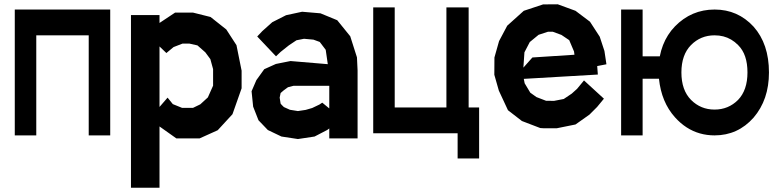

<svg xmlns="http://www.w3.org/2000/svg" viewBox="-20 -645 3625 894"><path d="M48.8 -600.6H493.2V-14.6H393.1V-480.5H148.9V-14.6H48.8Z M1033.7 -507.8 1081.1 -434.6 1105 -315.9V-233.9L1062.5 -113.3L993.7 -38.6L909.2 -0.5H801.3L722.7 -56.2V229H589.8V-574.7H722.7V-538.1L795.4 -586.4H878.4L960.4 -565.9ZM947.8 -191.4 972.2 -246.1V-323.2L959.5 -369.6L936 -401.4L899.4 -433.6L862.3 -441.9H829.6L788.1 -425.8L756.3 -399.4L754.9 -397.9L722.7 -428.7V-147L760.3 -190.4L784.7 -160.2L828.1 -142.6H878.4L912.6 -159.2Z M1610.8 -476.1 1642.1 -377.9 1645 -316.9V-0.5H1513.2V-46.9L1503.9 -40L1444.8 -9.3L1367.2 2.4L1290.5 -9.3L1227.1 -39.6L1183.6 -85L1158.7 -148.4L1151.4 -220.2L1173.8 -272L1210.4 -322.8L1264.6 -347.2L1332.5 -360.8L1506.3 -346.2L1496.6 -413.1L1468.8 -449.7L1439.5 -460.4L1395.5 -464.4L1360.4 -457.5L1324.7 -433.6L1286.6 -403.3L1265.1 -382.8L1177.7 -475.1L1201.2 -500L1247.6 -541.5L1312 -574.2L1386.7 -590.3L1472.2 -583L1550.3 -550.8ZM1467.3 -158.2 1480.5 -167 1513.2 -140.1V-245.6H1347.2L1320.8 -238.8L1300.8 -224.1L1286.6 -211.9L1282.2 -190.4L1286.6 -162.6L1291.5 -156.7L1301.8 -146.5L1330.1 -133.8L1367.2 -127.9L1403.3 -133.3L1433.6 -142.1Z M2110.8 92.8V-24.4H1717.8V-610.4H1817.9V-144.5H2058.6V-610.4H2162.1V-144.5H2210.9V92.8Z M2642.1 -209 2667 -231.4 2699.2 -270.5 2792 -185.5 2760.3 -147 2724.6 -111.3 2659.7 -65.4 2573.2 -47.9H2509.3L2495.6 -48.8L2410.2 -81.5L2345.2 -131.8L2302.7 -223.1L2281.7 -296.9L2282.2 -377.4L2303.7 -453.6L2341.8 -525.4L2418.9 -594.7L2508.8 -624.5L2577.1 -625L2659.7 -594.7L2727.1 -543.9L2772.5 -474.1L2794.4 -407.7L2803.7 -345.7L2760.7 -337.4L2763.7 -297.9L2418.9 -277.8L2422.9 -257.3L2449.2 -213.4L2478 -192.9L2522.5 -175.8L2559.6 -175.3L2605 -184.1ZM2487.8 -482.9 2446.8 -449.2 2421.9 -401.4 2417 -330.1 2459 -377.4 2654.8 -390.1 2652.8 -405.3 2630.4 -458 2594.2 -482.4 2554.2 -497.1H2531.2Z M3307.1 -480.5Q3242.7 -480.5 3197.8 -435.5Q3152.8 -390.1 3152.8 -307.6Q3152.8 -225.1 3197.8 -179.7Q3242.7 -134.8 3307.1 -134.8Q3371.6 -134.8 3416.5 -179.7Q3460.4 -225.1 3460.4 -307.6Q3460.4 -349.6 3449.7 -381.3Q3439 -413.1 3416.5 -435.5Q3401.4 -450.7 3384.3 -460.7Q3367.2 -470.7 3348.1 -475.6Q3329.1 -480.5 3307.1 -480.5ZM3048.3 -278.3H2972.2V-14.6H2872.1V-600.6H2972.2V-382.8H3052.2Q3057.6 -410.2 3067.1 -434.8Q3076.7 -459.5 3090.6 -481.4Q3104.5 -503.4 3122.6 -522Q3199.2 -600.6 3307.4 -600.6Q3415.5 -600.6 3488.8 -521Q3560.5 -440.4 3560.5 -307.6Q3560.5 -180.7 3488.8 -97.2Q3415.5 -14.6 3307.1 -14.6Q3271.5 -14.6 3238.8 -23.9Q3206.1 -33.2 3177 -52Q3147.9 -70.8 3122.6 -99.1Q3059.6 -169.4 3048.3 -278.3Z"/></svg>

Font: Gap Sans
Style: Black
Weight: 400
Designer: Alexandre Liziard and Etienne Ozeray
Foundry: Interstices.io
Version: Version 1.6.1 - December 3. 2014